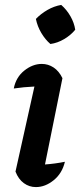

<svg xmlns="http://www.w3.org/2000/svg" viewBox="-20 -753 326 781"><path d="M244 -95Q233 -48 198.5 -20Q164 8 126 8Q99 8 77 -8Q55 -24 43 -55L120 -401Q76 -399 36 -393Q45 -439 79 -466Q113 -493 150 -493Q176 -493 198 -478.5Q220 -464 234 -435L163 -84Q205 -87 244 -95ZM229 -733Q251 -714 266.5 -687Q282 -660 286 -632Q268 -610 241 -594Q214 -578 185 -574Q164 -592 148 -619Q132 -646 126 -676Q146 -697 173 -712.5Q200 -728 229 -733Z"/></svg>

Font: Piazzolla SemiBold
Style: Italic
Weight: 600
Italic angle: -11.3°
Designer: Juan Pablo del Peral
Foundry: Huerta Tipografica
Version: Version 1.330